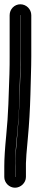

<svg xmlns="http://www.w3.org/2000/svg" viewBox="-21 -736 166 896"><path d="M75 -665V-473C75 -449 75 -421 74 -390C71 -290 68 -186 59 -97C53 -34 50 6 50 26V90H49V40C49 8 52 -39 58 -99C64 -161 68 -217 69 -268C71 -352 74 -402 74 -473V-665V-666C74 -666 75 -666 75 -665ZM24 -665V-473C24 -449 24 -422 23 -391C20 -301 18 -201 8 -104C2 -43 -1 5 -1 40V90C-1 117 22 140 49 140C76 140 100 117 100 90V26C100 11 103 -30 109 -92C115 -155 119 -224 121 -296C122 -350 125 -420 125 -473V-665C125 -693 102 -716 74 -716C46 -716 24 -693 24 -665Z"/></svg>

Font: AppleStorm
Style: CBo
Weight: 400
Foundry: Cannot Into Space Fonts
Version: Version 1.01